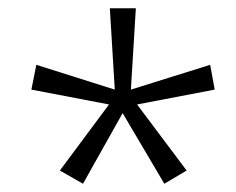

<svg xmlns="http://www.w3.org/2000/svg" viewBox="-20 -793 571 465"><path d="M309 -773H246L258 -576L68 -636L56 -576L244 -540L125 -380L181 -348L277 -519L378 -348L432 -380L312 -540L500 -576L489 -636L297 -576Z"/></svg>

Font: Noto Sans Telugu Light
Style: Regular
Weight: 300
Designer: Jelle Bosma - Monotype Design Team
Foundry: Monotype Imaging Inc.
Version: Version 2.005